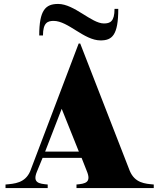

<svg xmlns="http://www.w3.org/2000/svg" viewBox="-20 -954 809 974"><path d="M8 -18V0H222V-18C178 -22 143 -26 168 -85L196 -153H394L420 -87C445 -28 413 -22 368 -18V0H760V-18C716 -22 664 -25 638 -88L387 -733H379L133 -85C107 -25 53 -22 8 -18ZM209 -185 293 -402 380 -185ZM252 -848C326 -848 406 -749 490 -749C548 -749 580 -774 580 -909H561C561 -844 538 -835 507 -835C444 -835 357 -934 275 -934C211 -934 179 -903 179 -774H198C198 -839 222 -848 252 -848Z"/></svg>

Font: Sprat
Style: Bold
Weight: 700
Designer: Ethan Nakache
Foundry: Collletttivo
Version: Version 2.000;Glyphs 3.2 (3217)